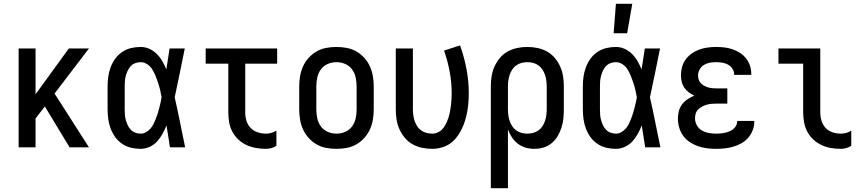

<svg xmlns="http://www.w3.org/2000/svg" viewBox="-20 -775 4540 1010"><path d="M346 0 216 -215 167 -152V0H78V-520H167V-279L342 -520H448L267 -283L448 0Z M720 8Q694 8 669 2Q644 -4 622.5 -18.5Q601 -33 586 -54Q571 -75 562 -99Q553 -123 549.5 -148.5Q546 -174 546 -200V-320Q546 -346 549.5 -371.5Q553 -397 562 -421Q571 -445 586 -466Q601 -487 622.5 -501.5Q644 -516 669 -522Q694 -528 720 -528Q744 -528 766 -518Q788 -508 805 -491Q822 -474 834 -453Q846 -432 855 -410Q859 -437 863.5 -464.5Q868 -492 872 -520H952Q939 -456 926 -391.5Q913 -327 899 -263Q914 -198 927 -132Q940 -66 954 0H874Q870 -29 865 -57.5Q860 -86 856 -115Q847 -93 835 -71Q823 -49 806.5 -31Q790 -13 767 -2.5Q744 8 720 8ZM720 -72Q735 -72 748 -79.5Q761 -87 771 -98Q781 -109 787.5 -122.5Q794 -136 799.5 -149.5Q805 -163 809.5 -177.5Q814 -192 817.5 -206Q821 -220 824.5 -234.5Q828 -249 830 -264Q827 -282 822.5 -301Q818 -320 812 -338Q806 -356 799 -374Q792 -392 782 -408.5Q772 -425 755.5 -436.5Q739 -448 720 -448Q706 -448 692 -443Q678 -438 668 -427.5Q658 -417 652 -404Q646 -391 642 -377Q638 -363 637 -348.5Q636 -334 636 -320V-200Q636 -186 637 -171.5Q638 -157 642 -143Q646 -129 652 -116Q658 -103 668 -92.5Q678 -82 692 -77Q706 -72 720 -72Z M1379 8Q1353 8 1327 3.5Q1301 -1 1277 -12Q1253 -23 1234 -41Q1215 -59 1202.5 -82Q1190 -105 1185.5 -131Q1181 -157 1181 -184V-440H1062V-520H1438V-440H1270V-184Q1270 -161 1276.5 -139.5Q1283 -118 1298.5 -102Q1314 -86 1335.5 -79Q1357 -72 1379 -72Q1393 -72 1407.5 -76Q1422 -80 1434 -88V-8Q1422 0 1407.5 4Q1393 8 1379 8Z M1750 8Q1723 8 1696 3Q1669 -2 1645.5 -15.5Q1622 -29 1603.5 -49.5Q1585 -70 1574 -94.5Q1563 -119 1558.5 -146Q1554 -173 1554 -200V-320Q1554 -347 1558.5 -374Q1563 -401 1574 -425.5Q1585 -450 1603.5 -470.5Q1622 -491 1645.5 -504.5Q1669 -518 1696 -523Q1723 -528 1750 -528Q1777 -528 1804 -523Q1831 -518 1854.5 -504.5Q1878 -491 1896.5 -470.5Q1915 -450 1926 -425.5Q1937 -401 1941.5 -374Q1946 -347 1946 -320V-200Q1946 -173 1941.5 -146Q1937 -119 1926 -94.5Q1915 -70 1896.5 -49.5Q1878 -29 1854.5 -15.5Q1831 -2 1804 3Q1777 8 1750 8ZM1750 -72Q1774 -72 1796 -81.5Q1818 -91 1832 -110Q1846 -129 1851 -152.5Q1856 -176 1856 -200V-320Q1856 -344 1851 -367.5Q1846 -391 1832 -410Q1818 -429 1796 -438.5Q1774 -448 1750 -448Q1726 -448 1704 -438.5Q1682 -429 1668 -410Q1654 -391 1649 -367.5Q1644 -344 1644 -320V-200Q1644 -176 1649 -152.5Q1654 -129 1668 -110Q1682 -91 1704 -81.5Q1726 -72 1750 -72Z M2254 8Q2227 8 2200.5 2.5Q2174 -3 2150.5 -16Q2127 -29 2109.5 -50Q2092 -71 2081 -95.5Q2070 -120 2066 -146.5Q2062 -173 2062 -200V-520H2152V-200Q2152 -185 2154 -169.5Q2156 -154 2161 -139Q2166 -124 2174.5 -111Q2183 -98 2195.5 -89Q2208 -80 2223.5 -76Q2239 -72 2254 -72Q2270 -72 2285 -79.5Q2300 -87 2310 -99Q2320 -111 2327 -126Q2334 -141 2339 -156Q2344 -171 2347 -187Q2350 -203 2352 -219Q2354 -235 2355 -251Q2356 -267 2356 -283Q2356 -341 2345.5 -398Q2335 -455 2316 -509L2400 -536Q2422 -475 2434 -411.5Q2446 -348 2446 -284Q2446 -251 2442.5 -218.5Q2439 -186 2430.5 -154.5Q2422 -123 2407.5 -93.5Q2393 -64 2371 -40Q2349 -16 2318 -4Q2287 8 2254 8Z M2562 215V-320Q2562 -347 2566 -373.5Q2570 -400 2581 -424.5Q2592 -449 2609.5 -470Q2627 -491 2650.5 -504Q2674 -517 2700.5 -522.5Q2727 -528 2754 -528Q2781 -528 2807.5 -522.5Q2834 -517 2857.5 -504Q2881 -491 2898.5 -470Q2916 -449 2927 -424.5Q2938 -400 2942 -373.5Q2946 -347 2946 -320V-200Q2946 -176 2943.5 -151.5Q2941 -127 2933.5 -103.5Q2926 -80 2913.5 -59Q2901 -38 2882 -22Q2863 -6 2839.5 1Q2816 8 2791 8Q2768 8 2745 1.5Q2722 -5 2704 -19Q2686 -33 2673 -52.5Q2660 -72 2652 -94V215ZM2754 -72Q2769 -72 2784.5 -76Q2800 -80 2812.5 -89Q2825 -98 2833.5 -111Q2842 -124 2847 -139Q2852 -154 2854 -169.5Q2856 -185 2856 -200V-320Q2856 -335 2854 -350.5Q2852 -366 2847 -381Q2842 -396 2833.5 -409Q2825 -422 2812.5 -431Q2800 -440 2784.5 -444Q2769 -448 2754 -448Q2739 -448 2723.5 -444Q2708 -440 2695.5 -431Q2683 -422 2674.5 -409Q2666 -396 2661 -381Q2656 -366 2654 -350.5Q2652 -335 2652 -320V-200Q2652 -185 2654 -169.5Q2656 -154 2661 -139Q2666 -124 2674.5 -111Q2683 -98 2695.5 -89Q2708 -80 2723.5 -76Q2739 -72 2754 -72Z M3220 8Q3194 8 3169 2Q3144 -4 3122.5 -18.5Q3101 -33 3086 -54Q3071 -75 3062 -99Q3053 -123 3049.5 -148.5Q3046 -174 3046 -200V-320Q3046 -346 3049.5 -371.5Q3053 -397 3062 -421Q3071 -445 3086 -466Q3101 -487 3122.5 -501.5Q3144 -516 3169 -522Q3194 -528 3220 -528Q3244 -528 3266 -518Q3288 -508 3305 -491Q3322 -474 3334 -453Q3346 -432 3355 -410Q3359 -437 3363.5 -464.5Q3368 -492 3372 -520H3452Q3439 -456 3426 -391.5Q3413 -327 3399 -263Q3414 -198 3427 -132Q3440 -66 3454 0H3374Q3370 -29 3365 -57.5Q3360 -86 3356 -115Q3347 -93 3335 -71Q3323 -49 3306.5 -31Q3290 -13 3267 -2.5Q3244 8 3220 8ZM3220 -72Q3235 -72 3248 -79.5Q3261 -87 3271 -98Q3281 -109 3287.5 -122.5Q3294 -136 3299.5 -149.5Q3305 -163 3309.5 -177.5Q3314 -192 3317.5 -206Q3321 -220 3324.5 -234.5Q3328 -249 3330 -264Q3327 -282 3322.5 -301Q3318 -320 3312 -338Q3306 -356 3299 -374Q3292 -392 3282 -408.5Q3272 -425 3255.5 -436.5Q3239 -448 3220 -448Q3206 -448 3192 -443Q3178 -438 3168 -427.5Q3158 -417 3152 -404Q3146 -391 3142 -377Q3138 -363 3137 -348.5Q3136 -334 3136 -320V-200Q3136 -186 3137 -171.5Q3138 -157 3142 -143Q3146 -129 3152 -116Q3158 -103 3168 -92.5Q3178 -82 3192 -77Q3206 -72 3220 -72ZM3208 -600 3220 -755H3306L3279 -600Z M3747 8Q3723 8 3699 5Q3675 2 3652 -6Q3629 -14 3608.5 -27.5Q3588 -41 3574 -60.5Q3560 -80 3553 -103.5Q3546 -127 3546 -151Q3546 -171 3551 -190.5Q3556 -210 3568 -226Q3580 -242 3597 -253Q3614 -264 3632 -272Q3617 -279 3603 -289.5Q3589 -300 3579.5 -314Q3570 -328 3566 -345Q3562 -362 3562 -379Q3562 -401 3568 -423Q3574 -445 3587.5 -463Q3601 -481 3619.5 -494Q3638 -507 3659 -514.5Q3680 -522 3702.5 -525Q3725 -528 3747 -528Q3769 -528 3790.5 -525.5Q3812 -523 3833 -516Q3854 -509 3872.5 -497Q3891 -485 3904.5 -468Q3918 -451 3925 -430Q3932 -409 3932 -387V-381H3842V-384Q3842 -400 3832.5 -414Q3823 -428 3809 -435.5Q3795 -443 3779 -445.5Q3763 -448 3747 -448Q3730 -448 3713.5 -445Q3697 -442 3683 -433.5Q3669 -425 3660.5 -409.5Q3652 -394 3652 -378Q3652 -367 3655.5 -356Q3659 -345 3667 -337Q3675 -329 3685 -323.5Q3695 -318 3705.5 -315Q3716 -312 3727.5 -311Q3739 -310 3750 -310H3806V-230H3750Q3737 -230 3724 -229Q3711 -228 3698.5 -224.5Q3686 -221 3674.5 -215Q3663 -209 3653.5 -200Q3644 -191 3640 -178.5Q3636 -166 3636 -153Q3636 -133 3646 -115.5Q3656 -98 3672.5 -88.5Q3689 -79 3708.5 -75.5Q3728 -72 3747 -72Q3765 -72 3783 -74.5Q3801 -77 3817.5 -84Q3834 -91 3846 -105Q3858 -119 3858 -137V-139H3948V-135Q3948 -112 3939.5 -90Q3931 -68 3916 -50.5Q3901 -33 3880.5 -21.5Q3860 -10 3838 -3.5Q3816 3 3793 5.5Q3770 8 3747 8Z M4403 8Q4377 8 4351 3.5Q4325 -1 4301.5 -12Q4278 -23 4258.5 -41Q4239 -59 4227 -82Q4215 -105 4210 -131Q4205 -157 4205 -184V-440H4075V-520H4295V-184Q4295 -161 4301.5 -139.5Q4308 -118 4323 -102Q4338 -86 4359.5 -79Q4381 -72 4403 -72Q4418 -72 4432 -76Q4446 -80 4458 -88V-8Q4446 0 4432 4Q4418 8 4403 8Z"/></svg>

Font: Iosevka Fixed Medium
Style: Regular
Weight: 500
Monospace: yes
Designer: Belleve Invis
Foundry: Belleve Invis
Version: Version 32.3.0